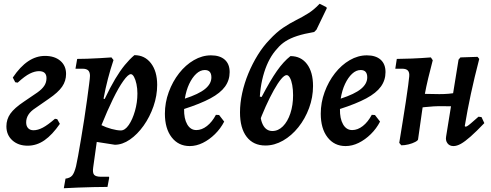

<svg xmlns="http://www.w3.org/2000/svg" viewBox="-20 -764 2611 1020"><path d="M272 -133 284 -131 298 -106Q258 -48 216.5 -19Q175 10 127 10Q77 10 45.5 -18.5Q14 -47 14 -93Q14 -130 35 -160Q56 -190 107 -224L179 -273Q203 -290 215 -308Q227 -326 227 -349Q227 -386 187 -386Q165 -386 138.5 -373Q112 -360 74 -325L61 -327L48 -352Q87 -410 129.5 -438.5Q172 -467 219 -467Q270 -467 300.5 -441Q331 -415 331 -371Q331 -334 310 -303.5Q289 -273 239 -239L167 -189Q119 -158 119 -114Q119 -94 129.5 -83Q140 -72 158 -72Q181 -72 207.5 -86Q234 -100 272 -133Z M328 185Q352 182 363.5 168.5Q375 155 384 119Q388 102 395 63.5Q402 25 410.5 -26Q419 -77 427.5 -131Q436 -185 442.5 -234Q449 -283 453.5 -317Q458 -351 458 -361Q458 -381 448.5 -390Q439 -399 418 -399H381L390 -451Q412 -451 443.5 -452Q475 -453 509 -455Q543 -457 572 -459L583 -445Q550 -347 530 -240L536 -238Q566 -301 592 -344.5Q618 -388 643 -418.5Q668 -449 694 -471Q749 -471 782 -428Q815 -385 815 -313Q815 -256 795.5 -199.5Q776 -143 743 -96.5Q710 -50 670 -22.5Q630 5 590 5L494 -10L475 126Q471 154 480 164.5Q489 175 517 175H559L560 181L551 229Q518 229 476.5 230Q435 231 393.5 232.5Q352 234 319 236ZM675 -370Q661 -370 635.5 -334.5Q610 -299 580 -237.5Q550 -176 519 -99Q543 -87 572.5 -79Q602 -71 622 -71Q644 -71 664 -100Q684 -129 697 -174.5Q710 -220 710 -267Q710 -294 705 -317.5Q700 -341 692 -355.5Q684 -370 675 -370Z M1200 -381Q1200 -338 1175.5 -304Q1151 -270 1098 -241.5Q1045 -213 958 -185Q957 -134 974.5 -103.5Q992 -73 1023 -73Q1052 -73 1079.5 -94.5Q1107 -116 1127 -154L1144 -153L1171 -118Q1152 -81 1122 -51.5Q1092 -22 1057.5 -5Q1023 12 988 12Q928 12 892 -34.5Q856 -81 856 -160Q856 -219 876.5 -275Q897 -331 931.5 -375Q966 -419 1010 -444.5Q1054 -470 1101 -470Q1148 -470 1174 -447Q1200 -424 1200 -381ZM1068 -392Q1044 -392 1022.5 -372Q1001 -352 985 -318Q969 -284 962 -240Q1036 -264 1069.5 -291.5Q1103 -319 1103 -353Q1103 -392 1068 -392Z M1390 9Q1326 9 1290.5 -37Q1255 -83 1255 -167Q1255 -216 1266.5 -269Q1278 -322 1299.5 -374Q1321 -426 1349.5 -472Q1378 -518 1412 -553Q1449 -593 1484 -616.5Q1519 -640 1552 -656.5Q1585 -673 1616.5 -692.5Q1648 -712 1678 -744L1714 -726L1716 -720L1661 -606L1649 -594Q1596 -585 1559 -573Q1522 -561 1496.5 -544.5Q1471 -528 1453 -506Q1408 -458 1383.5 -379.5Q1359 -301 1359 -208Q1359 -137 1376 -102.5Q1393 -68 1427 -68Q1458 -68 1483 -93Q1508 -118 1522.5 -161.5Q1537 -205 1537 -258Q1537 -288 1532.5 -312.5Q1528 -337 1520 -351Q1512 -365 1503 -365Q1491 -365 1473.5 -344Q1456 -323 1435 -285.5Q1414 -248 1392 -199.5Q1370 -151 1351 -98L1346 -253L1370 -249Q1416 -337 1451 -387Q1486 -437 1523 -466Q1579 -466 1611 -423.5Q1643 -381 1643 -307Q1643 -247 1622 -190Q1601 -133 1565 -88Q1529 -43 1483.5 -17Q1438 9 1390 9Z M2028 -381Q2028 -338 2003.5 -304Q1979 -270 1926 -241.5Q1873 -213 1786 -185Q1785 -134 1802.5 -103.5Q1820 -73 1851 -73Q1880 -73 1907.5 -94.5Q1935 -116 1955 -154L1972 -153L1999 -118Q1980 -81 1950 -51.5Q1920 -22 1885.5 -5Q1851 12 1816 12Q1756 12 1720 -34.5Q1684 -81 1684 -160Q1684 -219 1704.5 -275Q1725 -331 1759.5 -375Q1794 -419 1838 -444.5Q1882 -470 1929 -470Q1976 -470 2002 -447Q2028 -424 2028 -381ZM1896 -392Q1872 -392 1850.5 -372Q1829 -352 1813 -318Q1797 -284 1790 -240Q1864 -264 1897.5 -291.5Q1931 -319 1931 -353Q1931 -392 1896 -392Z M2112 8 2101 -5Q2110 -59 2119 -116Q2128 -173 2136 -224Q2144 -275 2148.5 -311Q2153 -347 2154 -358Q2156 -379 2147 -389Q2138 -399 2116 -399H2080L2088 -451Q2117 -451 2167.5 -453Q2218 -455 2269 -459L2279 -444Q2266 -395 2255 -349Q2244 -303 2236 -259.5Q2228 -216 2222 -172L2201 -24Q2201 -18 2186 -10Q2171 -2 2150.5 3Q2130 8 2112 8ZM2185 -189 2197 -266Q2227 -266 2256 -265Q2285 -264 2314 -264Q2341 -264 2364 -266Q2387 -268 2423 -273L2413 -199L2312 -200Q2305 -200 2284.5 -199Q2264 -198 2237 -195Q2210 -192 2185 -189ZM2538 -142 2553 -110Q2511 -66 2480.5 -39Q2450 -12 2428.5 0Q2407 12 2389 12Q2368 12 2357 -3Q2346 -18 2350 -39L2416 -447L2426 -459L2517 -462L2526 -451Q2500 -351 2481.5 -265Q2463 -179 2449 -94L2453 -91Q2457 -91 2463 -94.5Q2469 -98 2482.5 -109.5Q2496 -121 2522 -144Z"/></svg>

Font: Alegreya SemiBold
Style: Italic
Weight: 600
Italic angle: -7°
Designer: Juan Pablo del Peral
Foundry: Huerta Tipografica
Version: Version 2.009